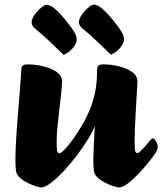

<svg xmlns="http://www.w3.org/2000/svg" viewBox="-20 -805 708 838"><path d="M159.4 13Q153.1 13 136.5 8Q120 3 100.9 -6.7Q81.8 -16.3 67.4 -29Q52.9 -41.7 50.2 -57Q48.9 -66.5 48.1 -77Q47.2 -87.5 47.2 -100Q47.2 -133.9 49.4 -179Q51.7 -224 55.7 -273.3Q59.7 -322.6 63.3 -368.3Q66.9 -414 69.6 -449.4Q72.3 -484.7 73.1 -501.6Q73.1 -513.2 78.9 -518.6Q84.6 -524 100.2 -524Q133.9 -524 168.8 -515.7Q203.7 -507.4 227.4 -490.8Q251.2 -474.3 250.9 -448.7Q250.7 -432.9 247.2 -399Q243.7 -365 238.8 -325Q233.8 -285 230.5 -248.9Q227.3 -212.9 227.3 -191.7Q227.3 -153.9 229.9 -145.1Q232.6 -136.2 239.5 -136.2Q246.3 -136.2 262.1 -152.5Q277.9 -168.8 298.3 -196.8Q318.7 -224.9 339.2 -260.2Q359.7 -295.6 374.8 -333Q391.7 -378.2 397.8 -417.5Q403.8 -456.8 403.8 -501.4Q403.8 -513.2 409.6 -518.6Q415.4 -524 431.2 -524Q464.6 -524 498.7 -515.7Q532.7 -507.4 556.3 -490.8Q579.9 -474.3 579.9 -448.7Q579.9 -445.9 578.7 -425.3Q577.5 -404.8 575.6 -373.4Q573.7 -342 571.9 -307.7Q570 -273.5 568.7 -242.5Q567.5 -211.6 567.5 -192.5Q567.5 -154.7 570.1 -145.8Q572.7 -136.9 579.7 -136.9Q583.7 -136.9 591.1 -143.6Q598.6 -150.3 607.2 -159.6Q615.9 -168.9 623.5 -178.1Q631 -187.2 635.2 -191.9Q639.5 -197 641.4 -199Q643.3 -201 646 -201Q652.8 -201 660.6 -188.8Q668.3 -176.7 668.3 -162.9Q668.3 -156.9 665.9 -150.6Q663.6 -144.3 659.3 -137.8Q651.1 -124.8 631.3 -100.1Q611.6 -75.3 586.9 -49Q562.3 -22.8 539.2 -4.9Q516 13 499.3 13Q492.8 13 476.2 8Q459.6 3 440.6 -6.7Q421.5 -16.3 407.2 -29Q392.9 -41.7 390.1 -57Q388.9 -66.5 388.1 -77Q387.4 -87.5 387.4 -100Q387.4 -114.5 388 -134.7Q388.6 -155 389.7 -177.1Q390.9 -199.2 391.8 -220Q392.8 -240.7 394.1 -256Q385.2 -231.2 363.7 -196.5Q342.3 -161.9 314.6 -125.5Q286.9 -89.1 257.4 -57.5Q227.8 -25.9 201.9 -6.5Q176.1 13 159.4 13ZM464.3 -566.1Q457.2 -572.4 443.2 -586.3Q429.2 -600.1 412 -616.5Q394.8 -632.9 377 -649Q359.3 -665.1 345.7 -675.8Q333.4 -685.1 328.9 -693.3Q324.4 -701.4 324.4 -707.7Q324.4 -722.7 337 -740.6Q349.5 -758.4 365.3 -771.6Q381.2 -784.8 389.9 -784.8Q399.4 -784.8 410.8 -778.5Q422.1 -772.2 440.9 -753.8Q454.4 -740.1 467.9 -724Q481.3 -707.8 492.7 -692.5Q504 -677.2 510.5 -666Q516.5 -657.2 518.9 -648.7Q521.2 -640.2 521.2 -630.2Q521.2 -618.4 506.2 -598.4Q491.2 -578.5 464.3 -566.1ZM257.7 -565.4Q250.7 -571.7 236.7 -585.5Q222.7 -599.3 205.4 -615.8Q188.2 -632.2 170.5 -648.3Q152.7 -664.3 139.2 -675.1Q126.9 -684.4 122.4 -692.5Q117.9 -700.7 117.9 -706.9Q117.9 -722 130.4 -739.8Q143 -757.6 158.8 -770.8Q174.6 -784 183.4 -784Q192.9 -784 204.2 -777.7Q215.5 -771.4 234.4 -753.1Q247.9 -739.4 261.3 -723.2Q274.8 -707 286.1 -691.7Q297.5 -676.4 303.9 -665.2Q310 -656.4 312.3 -647.9Q314.7 -639.4 314.7 -629.4Q314.7 -617.6 299.7 -597.7Q284.7 -577.7 257.7 -565.4Z"/></svg>

Font: Briem Hand Thin
Style: Regular
Weight: 100
Designer: Gunnlaugur SE Briem, Eben Sorkin
Foundry: Sorkin Type Co.
Version: Version 1.003